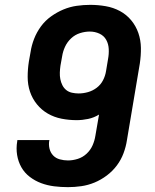

<svg xmlns="http://www.w3.org/2000/svg" viewBox="-20 -763 640 791"><path d="M260 8Q231 8 203 4.5Q175 1 149.5 -8.5Q124 -18 102.5 -34.5Q81 -51 68 -74Q55 -97 50.5 -124.5Q46 -152 51 -181Q51 -182 51 -183.5Q51 -185 52 -186H184Q184 -185 183.5 -184.5Q183 -184 183 -184Q180 -167 184 -150.5Q188 -134 199 -122.5Q210 -111 226.5 -106.5Q243 -102 260 -102Q280 -102 300.5 -108.5Q321 -115 337 -130Q353 -145 361.5 -164.5Q370 -184 373 -204L388 -291Q367 -278 343 -273Q319 -268 296 -268Q264 -268 233.5 -274Q203 -280 177 -295Q151 -310 132 -333.5Q113 -357 103.5 -385.5Q94 -414 94 -446Q94 -478 99 -510L106 -549Q110 -576 120.5 -603Q131 -630 148.5 -654Q166 -678 190.5 -695.5Q215 -713 241.5 -724Q268 -735 296 -739Q324 -743 352 -743Q384 -743 415.5 -737.5Q447 -732 474 -717.5Q501 -703 520.5 -679.5Q540 -656 550 -627Q560 -598 560.5 -566Q561 -534 556 -501L503 -186Q499 -159 489 -132Q479 -105 461.5 -81.5Q444 -58 420 -40Q396 -22 369.5 -11Q343 0 315 4Q287 8 260 8ZM304 -378Q323 -378 342.5 -383.5Q362 -389 378.5 -401.5Q395 -414 404.5 -432.5Q414 -451 417 -471L425 -519Q429 -540 428 -561Q427 -582 417.5 -599Q408 -616 389.5 -624.5Q371 -633 350 -633Q330 -633 309.5 -626.5Q289 -620 273 -605Q257 -590 248 -570.5Q239 -551 236 -531L229 -492Q227 -478 226.5 -464Q226 -450 228.5 -437Q231 -424 237 -412Q243 -400 253 -392Q263 -384 276.5 -381Q290 -378 304 -378Z"/></svg>

Font: Iosevka SS04 XBd Ex Obl
Style: Regular
Weight: 800
Width: 7
Italic angle: -9°
Monospace: yes
Designer: Belleve Invis
Foundry: Belleve Invis
Version: Version 19.0.0; ttfautohint (v1.8.4)